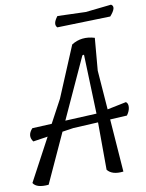

<svg xmlns="http://www.w3.org/2000/svg" viewBox="-106 -949 775 1017"><g transform="rotate(-10 281.0 -440.5)"><path d="M449 -339 551 -360Q563 -352 561.5 -331.5Q560 -311 544 -289L453 -284L474 0Q413 7 388 -25L387 -280L253 -273L193 -264L72 0Q7 6 -11 -24L111 -252L32 -240Q6 -274 39 -310L144 -315L210 -438L324 -710Q379 -745 448 -724L433 -550ZM218 -319 387 -327 376 -646 367 -644ZM548 -821 262 -813Q242 -833 273 -872L425 -867L563 -882Q589 -867 548 -821Z"/></g></svg>

Font: Tillana
Style: Regular
Weight: 400
Designer: Lipi Raval (Devanagari, Latin), Jonny Pinhorn (Latin)
Foundry: Indian Type Foundry
Version: Version 2.003;PS 1.0;hotconv 1.0.79;makeotf.lib2.5.61930; tt